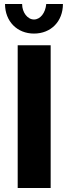

<svg xmlns="http://www.w3.org/2000/svg" viewBox="-20 -935 340 955"><path d="M210 -915C206 -870 180 -838 149 -838C117 -838 90 -873 90 -915H5C5 -829 65 -768 149 -768C234 -768 293 -829 293 -915ZM68 0H232V-710H68Z"/></svg>

Font: FIGSv2-sans-serif ExtraBold
Style: Regular
Weight: 800
Designer: Matt McInerney, Pablo Impallari, Rodrigo Fuenzalida,Mirko Velimirovic
Foundry: Matt McInerney, Pablo Impallari, Rodrigo Fuenzalida
Version: Version 4.021;hotconv 1.0.109;makeotfexe 2.5.65596